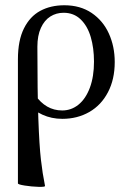

<svg xmlns="http://www.w3.org/2000/svg" viewBox="-20 -445 496 737"><path d="M48.8 258.8V-217.3Q48.8 -289.6 71.8 -335.7Q94.7 -381.8 134.5 -403.3Q174.3 -424.8 227.1 -424.8Q288.1 -424.8 331.8 -395.3Q375.5 -365.7 397.9 -316.2Q420.4 -266.6 420.4 -207Q420.4 -140.6 394.5 -91.1Q368.7 -41.5 322.8 -15.1Q276.9 11.2 219.2 11.2Q177.7 11.2 142.6 -4.9Q107.4 -21 79.1 -50.8L115.7 -79.6Q134.8 -51.3 160.9 -36.1Q187 -21 218.8 -21Q253.9 -21 281.5 -43.5Q309.1 -65.9 325 -108.4Q340.8 -150.9 340.8 -208.5Q340.8 -260.3 328.4 -302.7Q315.9 -345.2 289.6 -370.6Q263.2 -396 224.1 -396Q195.8 -396 173.1 -381.6Q150.4 -367.2 137 -337.9Q123.5 -308.6 123.5 -265.6Q123.5 -91.8 127.2 11Q130.9 113.8 137 167.2Q143.1 220.7 152.8 268.6Q153.8 272.9 127.7 272.2Q101.6 271.5 75.2 267.3Q48.8 263.2 48.8 258.8Z"/></svg>

Font: Junicode Two Beta VF
Style: Regular
Weight: 400
Designer: Peter S. Baker
Foundry: Briery Creek Software
Version: Version 1.031 beta; ttfautohint (v1.8.1.43-b0c9)